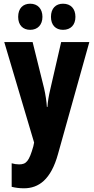

<svg xmlns="http://www.w3.org/2000/svg" viewBox="-20 -776 505 1036"><path d="M78 -685C78 -640 104 -615 143 -615C183 -615 209 -642 209 -685C209 -729 183 -756 143 -756C104 -756 78 -731 78 -685ZM255 -685C255 -641 280 -615 320 -615C362 -615 387 -642 387 -685C387 -729 362 -756 320 -756C281 -756 255 -731 255 -685ZM3 -549 164 -7 160 13C137 94 122 111 83 111C70 111 56 109 43 105V232C63 237 85 240 109 240C189 240 255 193 293 55L462 -549H310L252 -297C242 -255 238 -228 236 -199H233C231 -229 226 -264 218 -299L156 -549Z"/></svg>

Font: Noto Sans Sinhala UI ExtraCondensed ExtraBold
Style: Regular
Weight: 800
Width: 2
Designer: Jelle Bosma - Monotype Design Team
Foundry: Monotype Imaging Inc.
Version: Version 2.006